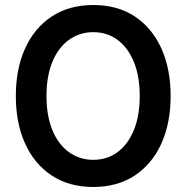

<svg xmlns="http://www.w3.org/2000/svg" viewBox="-20 -732 741 764"><path d="M351 12Q255 12 186 -33.5Q117 -79 80 -160.5Q43 -242 43 -350Q43 -458 80 -539.5Q117 -621 186 -666.5Q255 -712 351 -712Q448 -712 516.5 -666.5Q585 -621 622 -539.5Q659 -458 659 -350Q659 -242 622 -160.5Q585 -79 516 -33.5Q447 12 351 12ZM351 -96Q406 -96 447.5 -126.5Q489 -157 512.5 -214Q536 -271 536 -350Q536 -429 512.5 -486Q489 -543 447.5 -573.5Q406 -604 351 -604Q297 -604 254.5 -573.5Q212 -543 188.5 -486Q165 -429 165 -350Q165 -271 188.5 -214Q212 -157 254.5 -126.5Q297 -96 351 -96Z"/></svg>

Font: DM Sans 28pt SemiBold
Style: Regular
Weight: 600
Version: Version 4.004;gftools[0.9.30]